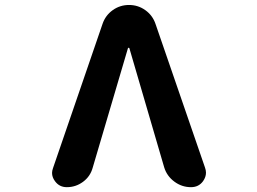

<svg xmlns="http://www.w3.org/2000/svg" viewBox="-20 -776 1040 776"><path d="M752 -19.5Q714.8 -19.5 684.6 -42Q654.3 -64.5 643.6 -99.6L502.9 -581.1Q502 -583 500 -583Q498 -583 497.1 -581.1L354.5 -97.7Q344.7 -62.5 315.4 -41Q286.1 -19.5 250 -19.5Q219.7 -19.5 202.1 -43.9Q190.4 -59.6 190.4 -77.1Q190.4 -85.9 194.3 -96.7L394.5 -679.7Q406.2 -713.9 435.5 -734.9Q464.8 -755.9 501.5 -755.9Q538.1 -755.9 567.4 -734.9Q596.7 -713.9 608.4 -679.7L808.6 -98.6Q812.5 -87.9 812.5 -78.1Q812.5 -60.5 800.8 -43.9Q783.2 -19.5 752 -19.5Z"/></svg>

Font: Rounded-X Mgen+ 1m bold
Style: Bold
Weight: 700
Designer: [Source Han Sans]
Ryoko NISHIZUKA  (kana & ideographs); Paul D. Hunt (Latin, Greek & Cyrillic); Wenlong ZHANG  (bopomofo
Version: Version 1.059.20150602